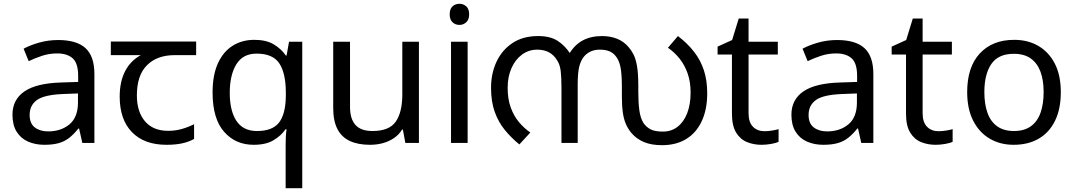

<svg xmlns="http://www.w3.org/2000/svg" viewBox="-20 -757 5693 1017"><path d="M288 -545Q386 -545 433 -502Q480 -459 480 -365V0H416L399 -76H395Q372 -47 347.5 -27.5Q323 -8 291.5 1Q260 10 215 10Q167 10 128.5 -7Q90 -24 68 -59.5Q46 -95 46 -149Q46 -229 109 -272.5Q172 -316 303 -320L394 -323V-355Q394 -422 365 -448Q336 -474 283 -474Q241 -474 203 -461.5Q165 -449 132 -433L105 -499Q140 -518 188 -531.5Q236 -545 288 -545ZM314 -259Q214 -255 175.5 -227Q137 -199 137 -148Q137 -103 164.5 -82Q192 -61 235 -61Q303 -61 348 -98.5Q393 -136 393 -214V-262Z M862 10Q744 10 679 -57Q614 -124 614 -245Q614 -325 643 -380.5Q672 -436 726 -465H567V-537H1019V-465H906Q812 -465 758.5 -411.5Q705 -358 705 -252Q705 -165 748 -114.5Q791 -64 871 -64Q908 -64 942 -73.5Q976 -83 1008 -99V-21Q979 -5 944 2.5Q909 10 862 10Z M1493 11Q1493 -7 1494 -31Q1495 -55 1498 -72H1492Q1469 -38 1428.5 -14Q1388 10 1324 10Q1227 10 1166.5 -59.5Q1106 -129 1106 -267Q1106 -359 1134 -421Q1162 -483 1212 -514.5Q1262 -546 1327 -546Q1390 -546 1430 -522Q1470 -498 1494 -463H1498L1511 -536H1581V240H1493ZM1341 -63Q1424 -63 1458.5 -108.5Q1493 -154 1494 -248V-266Q1494 -368 1460 -420.5Q1426 -473 1339 -473Q1267 -473 1232 -416.5Q1197 -360 1197 -265Q1197 -170 1232.5 -116.5Q1268 -63 1341 -63Z M2199 -536V0H2127L2114 -71H2110Q2093 -43 2066 -25Q2039 -7 2007 1.5Q1975 10 1940 10Q1876 10 1832.5 -10.5Q1789 -31 1767 -74Q1745 -117 1745 -185V-536H1834V-191Q1834 -127 1863 -95Q1892 -63 1953 -63Q2042 -63 2076.5 -113Q2111 -163 2111 -257V-536Z M2457 -536V0H2369V-536ZM2414 -737Q2434 -737 2449.5 -723.5Q2465 -710 2465 -681Q2465 -653 2449.5 -639Q2434 -625 2414 -625Q2392 -625 2377 -639Q2362 -653 2362 -681Q2362 -710 2377 -723.5Q2392 -737 2414 -737Z M3169 -566Q3213 -566 3249 -551.5Q3285 -537 3310 -507Q3324 -491 3335.5 -469Q3347 -447 3354 -408Q3361 -369 3361 -303V-269Q3361 -214 3366.5 -173Q3372 -132 3388 -106Q3402 -85 3425 -72.5Q3448 -60 3491 -60Q3536 -60 3569 -85.5Q3602 -111 3620 -157.5Q3638 -204 3638 -266Q3638 -323 3622.5 -367.5Q3607 -412 3580 -446Q3553 -480 3518 -504L3571 -566Q3622 -527 3656.5 -482.5Q3691 -438 3708.5 -384.5Q3726 -331 3726 -263Q3726 -177 3697 -115Q3668 -53 3614.5 -20.5Q3561 12 3487 12Q3430 12 3391 -4.5Q3352 -21 3326 -51Q3307 -73 3295.5 -99.5Q3284 -126 3279 -161.5Q3274 -197 3274 -246V-295Q3274 -365 3266.5 -402Q3259 -439 3241 -460Q3228 -477 3207.5 -485.5Q3187 -494 3157 -494Q3129 -494 3108 -484Q3087 -474 3073 -457Q3056 -436 3048 -403.5Q3040 -371 3040 -309V0H2954V-292Q2954 -348 2950 -381Q2946 -414 2932 -436Q2915 -465 2888.5 -479.5Q2862 -494 2826 -494Q2780 -494 2744.5 -467.5Q2709 -441 2689 -395.5Q2669 -350 2669 -292Q2669 -232 2685.5 -187Q2702 -142 2729 -110Q2756 -78 2789 -55L2731 8Q2688 -27 2654 -68.5Q2620 -110 2600.5 -164.5Q2581 -219 2581 -292Q2581 -368 2610 -430Q2639 -492 2694.5 -529Q2750 -566 2830 -566Q2895 -566 2934 -540.5Q2973 -515 3001 -472L2996 -473Q3024 -520 3067 -543Q3110 -566 3169 -566Z M4029 -62Q4049 -62 4070 -65.5Q4091 -69 4104 -73V-6Q4090 1 4064 5.5Q4038 10 4014 10Q3972 10 3936.5 -4.5Q3901 -19 3879 -55Q3857 -91 3857 -156V-468H3781V-510L3858 -545L3893 -659H3945V-536H4100V-468H3945V-158Q3945 -109 3968.5 -85.5Q3992 -62 4029 -62Z M4414 -545Q4512 -545 4559 -502Q4606 -459 4606 -365V0H4542L4525 -76H4521Q4498 -47 4473.5 -27.5Q4449 -8 4417.5 1Q4386 10 4341 10Q4293 10 4254.5 -7Q4216 -24 4194 -59.5Q4172 -95 4172 -149Q4172 -229 4235 -272.5Q4298 -316 4429 -320L4520 -323V-355Q4520 -422 4491 -448Q4462 -474 4409 -474Q4367 -474 4329 -461.5Q4291 -449 4258 -433L4231 -499Q4266 -518 4314 -531.5Q4362 -545 4414 -545ZM4440 -259Q4340 -255 4301.5 -227Q4263 -199 4263 -148Q4263 -103 4290.5 -82Q4318 -61 4361 -61Q4429 -61 4474 -98.5Q4519 -136 4519 -214V-262Z M4951 -62Q4971 -62 4992 -65.5Q5013 -69 5026 -73V-6Q5012 1 4986 5.5Q4960 10 4936 10Q4894 10 4858.5 -4.5Q4823 -19 4801 -55Q4779 -91 4779 -156V-468H4703V-510L4780 -545L4815 -659H4867V-536H5022V-468H4867V-158Q4867 -109 4890.5 -85.5Q4914 -62 4951 -62Z M5599 -269Q5599 -180 5568.5 -117.5Q5538 -55 5482 -22.5Q5426 10 5349 10Q5278 10 5222.5 -22.5Q5167 -55 5135 -117.5Q5103 -180 5103 -269Q5103 -402 5170 -474Q5237 -546 5352 -546Q5425 -546 5480.5 -513.5Q5536 -481 5567.5 -419.5Q5599 -358 5599 -269ZM5194 -269Q5194 -206 5210.5 -159.5Q5227 -113 5262 -88Q5297 -63 5351 -63Q5405 -63 5440 -88Q5475 -113 5491.5 -159.5Q5508 -206 5508 -269Q5508 -333 5491 -378Q5474 -423 5439.5 -447.5Q5405 -472 5350 -472Q5268 -472 5231 -418Q5194 -364 5194 -269Z"/></svg>

Font: lmalayalam15
Style: Book
Weight: 400
Designer: Jelle Bosma - Monotype Design Team
Foundry: Monotype Imaging Inc.
Version: Version 2.003